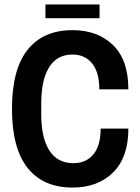

<svg xmlns="http://www.w3.org/2000/svg" viewBox="-20 -834 632 866"><path d="M185 -752V-814H429V-752ZM307 12Q175 12 104.5 -76.5Q34 -165 34 -343Q34 -521 104.5 -609.5Q175 -698 307 -698Q420 -698 489.5 -631Q559 -564 559 -431H428Q428 -508 395.5 -548Q363 -588 307 -588Q237 -588 201.5 -530.5Q166 -473 166 -368V-318Q166 -213 202.5 -155.5Q239 -98 311 -98Q368 -98 401 -137.5Q434 -177 434 -254H559Q559 -124 490 -56Q421 12 307 12Z"/></svg>

Font: AXENEO7
Style: Regular
Weight: 400
Designer: Hector Gatti, Simon Guibord
Foundry: Omnibus-Type, Jean-Christophe Thérien
Version: Version 1.000